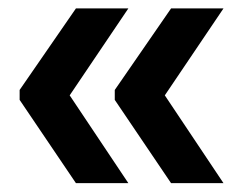

<svg xmlns="http://www.w3.org/2000/svg" viewBox="-20 -466 552 445"><path d="M362 -245 498 -41.5H376.5L246 -234.5V-257.5L376.5 -446.5H498ZM141.5 -245 277.5 -41.5H156L25.5 -234.5V-257.5L156 -446.5H277.5Z"/></svg>

Font: Anek Odia SemiBold
Style: Regular
Weight: 600
Version: Version 1.003